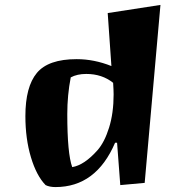

<svg xmlns="http://www.w3.org/2000/svg" viewBox="-20 -736 741 779"><path d="M205 23Q181 23 165 15Q128 -23 105.5 -98Q83 -173 83 -265Q83 -384 129.5 -440Q176 -496 291 -496Q362 -496 432 -468L417 -683L631 -716L567 6L468 15L455 -157H447Q370 23 205 23ZM330 -436Q293 -436 267 -422Q253 -350 253 -273Q253 -113 273 -58Q322 -66 376 -127Q404 -159 422.5 -218Q441 -277 441 -353Q441 -368 439 -400Q394 -436 330 -436Z"/></svg>

Font: Joti One
Style: Regular
Weight: 400
Designer: Eduardo Rodriguez Tunni
Foundry: Eduardo Rodriguez Tunni
Version: Version 1.001